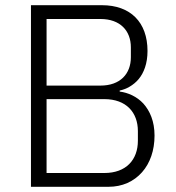

<svg xmlns="http://www.w3.org/2000/svg" viewBox="-20 -718 678 738"><path d="M99 -698H372C481 -698 547 -633 547 -522C547 -474 533 -438 513 -414C493 -390 465 -375 440 -370V-366C472 -362 506 -347 531 -320C556 -292 574 -252 574 -197C574 -140 557 -91 526 -56C494 -20 450 0 397 0H99ZM159 -53H381C465 -53 510 -104 510 -177V-214C510 -286 465 -337 381 -337H159ZM159 -389H366C442 -389 483 -434 483 -498V-536C483 -600 442 -645 366 -645H159Z"/></svg>

Font: Plexus Sans Light
Style: Regular
Weight: 300
Version: Version 2.001;PS 002.001;hotconv 1.0.70;makeotf.lib2.5.58329